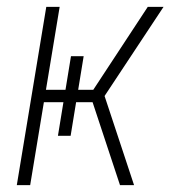

<svg xmlns="http://www.w3.org/2000/svg" viewBox="-20 -540 540 560"><path d="M29 0 115 -520H154L114 -278H171L187 -376H224L208 -278H252L411 -520H457L285 -260L371 0H330L250 -242H202L186 -144H149L165 -242H108L68 0Z"/></svg>

Font: Iosevka Extralight
Style: Italic
Weight: 200
Italic angle: -9°
Monospace: yes
Designer: Belleve Invis
Foundry: Belleve Invis
Version: Version 32.5.0; ttfautohint (v1.8.4)